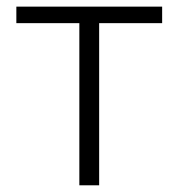

<svg xmlns="http://www.w3.org/2000/svg" viewBox="-20 -553 533 573"><path d="M216.8 0V-483.9H28.8V-533.2H463.9V-483.9H275.9V0Z"/></svg>

Font: Source Han Sans CN Light
Style: Regular
Weight: 300
Designer: Ryoko NISHIZUKA  (kana, bopomofo & ideographs); Paul D. Hunt (Latin, Greek & Cyrillic); Sandoll Communications , Soo-you
Foundry: Adobe
Version: Version 2.000;hotconv 1.0.107;makeotfexe 2.5.65593